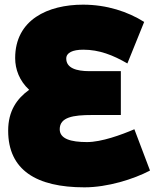

<svg xmlns="http://www.w3.org/2000/svg" viewBox="-20 -758 663 823"><path d="M342 45C441 45 553 10 623 -27L556 -204C500 -180 415 -149 353 -149C283 -149 236 -163 236 -204C236 -256 294 -265 374 -265H498V-453H363C308 -453 264 -466 264 -507C264 -532 291 -545 337 -545C405 -545 464 -522 526 -486L598 -664C528 -708 438 -738 336 -738C186 -738 45 -674 45 -509C45 -461 63 -412 105 -373C52 -335 15 -282 15 -198C15 -29 136 45 342 45Z"/></svg>

Font: Repo ExtraBlack
Style: Regular
Weight: 400
Designer: Stefan Peev
Foundry: Context Ltd
Version: Version 001.502